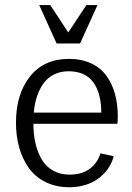

<svg xmlns="http://www.w3.org/2000/svg" viewBox="-20 -749 538 780"><path d="M44.9 0ZM305.2 -572.3H210L139.2 -728.5H184.1L257.3 -617.2L331.1 -728.5H376ZM259.8 -509.8Q310.5 -509.8 349.4 -491.9Q388.2 -474.1 411.6 -442.1Q435.1 -410.2 446.8 -368.2Q458.5 -326.2 458.5 -275.4Q458.5 -258.8 457 -246.1H115.7Q115.7 -203.6 124 -167.2Q132.3 -130.9 149.2 -101.8Q166 -72.8 195.1 -56.2Q224.1 -39.6 262.2 -39.6Q311.5 -39.6 343.3 -62.3Q375 -85 388.2 -126L441.9 -114.3Q430.7 -72.8 402.3 -43.7Q374 -14.6 338.9 -1.7Q303.7 11.2 264.2 11.7H262.2Q207 11.7 164.3 -9.8Q121.6 -31.2 95.9 -68.1Q70.3 -105 57.6 -151.1Q44.9 -197.3 44.9 -250Q44.9 -366.7 101.8 -438.2Q158.7 -509.8 259.8 -509.8ZM391.6 -291.5Q391.1 -371.6 358.4 -415.5Q325.7 -459.5 257.8 -459.5Q225.1 -459.5 199.2 -446.3Q173.3 -433.1 156.5 -409.7Q139.6 -386.2 129.9 -356.4Q120.1 -326.7 117.2 -291.5Z"/></svg>

Font: Pontano Sans
Style: Regular
Weight: 400
Foundry: vernon adams
Version: 1.0